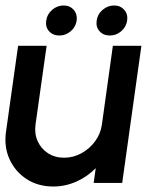

<svg xmlns="http://www.w3.org/2000/svg" viewBox="-26 -667 576 700"><path d="M-4 -187.5 40 -500H144L103.5 -213Q99 -179.5 111.5 -152Q124 -124.5 149.2 -108.2Q174.5 -92 207.5 -92Q241 -92 270.8 -108.2Q300.5 -124.5 320.8 -152Q341 -179.5 345.5 -213L385.5 -500H489.5L419.5 0H315.5L323 -54Q293 -23 252.5 -5Q212 13 168.5 13Q113 13 71.2 -14Q29.5 -41 8.8 -86.5Q-12 -132 -4 -187.5ZM190.5 -537.5Q167 -537.5 153 -553Q139 -568.5 142.5 -592Q145.5 -615 164 -631Q182.5 -647 206 -647Q229 -647 242.8 -631Q256.5 -615 253.5 -592Q250 -568.5 231.8 -553Q213.5 -537.5 190.5 -537.5ZM375 -537.5Q351 -537.5 337 -553Q323 -568.5 326.5 -592Q329.5 -615 348 -631Q366.5 -647 390 -647Q413 -647 427 -631Q441 -615 437.5 -592Q434 -568.5 415.8 -553Q397.5 -537.5 375 -537.5Z"/></svg>

Font: Urbanist SemiBold
Style: Italic
Weight: 600
Italic angle: -8°
Designer: Corey Hu
Foundry: Corey Hu
Version: Version 1.321; ttfautohint (v1.8.4.7-5d5b)